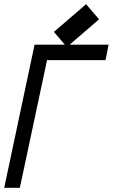

<svg xmlns="http://www.w3.org/2000/svg" viewBox="-23 -897 539 917"><path d="M296.4 -672.4 234.4 -744.6 388.2 -877 450.2 -804.7ZM71.8 0H-2.9L142.1 -683.6H495.6L481 -609.9H201.7Z"/></svg>

Font: Anka/Coder Narrow
Style: Italic
Weight: 400
Width: 3
Italic angle: -12°
Monospace: yes
Version: Version 001.100